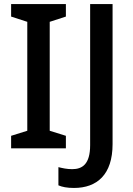

<svg xmlns="http://www.w3.org/2000/svg" viewBox="-20 -734 660 950"><path d="M306 0V-62L226 -87V-626L306 -652V-714H35V-652L115 -626V-87L35 -62V0ZM346 196C460 196 537 130 537 -21V-714H426V-16C426 79 387 103 337 103C311 103 289 98 269 93V183C287 191 312 196 346 196Z"/></svg>

Font: Noto Sans Thai Medium
Style: Regular
Weight: 500
Designer: Monotype Design Team
Foundry: Monotype Imaging Inc.
Version: Version 1.901